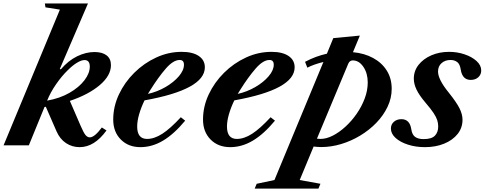

<svg xmlns="http://www.w3.org/2000/svg" viewBox="-54 -831 2772 1098"><path d="M401.5 10.5Q358 10.5 323.2 -12.8Q288.5 -36 269.5 -79.5L208 -220.5L200.5 -219L111 0H-33.5L288.5 -776L206 -789L202.5 -811H449L288 -436.5L294 -434.5Q336 -484 386.5 -508.8Q437 -533.5 486.5 -533.5Q531 -533.5 555.8 -514.2Q580.5 -495 580.5 -458.5Q580.5 -399 517 -344.8Q453.5 -290.5 345.5 -254L406.5 -113Q424.5 -71 435.5 -58.2Q446.5 -45.5 459.5 -45.5Q486.5 -45.5 528.5 -102L555 -85Q486 10.5 401.5 10.5ZM215.5 -255.5Q288.5 -268.5 343.2 -300Q398 -331.5 428.8 -371.8Q459.5 -412 459.5 -450Q459.5 -487.5 429.5 -487.5Q411 -487.5 385.5 -471.8Q360 -456 333.5 -429.5Q299 -396 266.8 -349.5Q234.5 -303 215.5 -255.5Z M749 10.5Q680 10.5 636.8 -33.2Q593.5 -77 593.5 -147Q593.5 -221.5 626 -290.8Q658.5 -360 714 -415Q769.5 -470 839.5 -502.2Q909.5 -534.5 985 -534.5Q1047.5 -534.5 1082.5 -511Q1117.5 -487.5 1117.5 -446Q1117.5 -319 772.5 -257Q752.5 -215.5 741.5 -177Q730.5 -138.5 730.5 -107.5Q730.5 -36.5 787 -36.5Q828.5 -36.5 874.2 -66Q920 -95.5 980 -160.5L1005 -141Q941 -64 878.5 -26.8Q816 10.5 749 10.5ZM792 -294Q845.5 -306 892.5 -333.2Q939.5 -360.5 968.8 -394.8Q998 -429 998 -461Q998 -488 973.5 -488Q937 -488 894.2 -438.8Q851.5 -389.5 805.5 -316Z M1262.5 10.5Q1193.5 10.5 1150.2 -33.2Q1107 -77 1107 -147Q1107 -221.5 1139.5 -290.8Q1172 -360 1227.5 -415Q1283 -470 1353 -502.2Q1423 -534.5 1498.5 -534.5Q1561 -534.5 1596 -511Q1631 -487.5 1631 -446Q1631 -319 1286 -257Q1266 -215.5 1255 -177Q1244 -138.5 1244 -107.5Q1244 -36.5 1300.5 -36.5Q1342 -36.5 1387.8 -66Q1433.5 -95.5 1493.5 -160.5L1518.5 -141Q1454.5 -64 1392 -26.8Q1329.5 10.5 1262.5 10.5ZM1305.5 -294Q1359 -306 1406 -333.2Q1453 -360.5 1482.2 -394.8Q1511.5 -429 1511.5 -461Q1511.5 -488 1487 -488Q1450.5 -488 1407.8 -438.8Q1365 -389.5 1319 -316Z M1402.5 247.5 1414 220 1515.5 198.5 1795.5 -476.5Q1741.5 -463.5 1703.5 -444L1690.5 -477.5Q1722.5 -494.5 1753.5 -505.8Q1784.5 -517 1815.5 -524L1852 -613L2004 -627.5L1964.5 -532.5Q2030 -526.5 2080 -499.2Q2130 -472 2158 -427.2Q2186 -382.5 2186 -323.5Q2186 -270 2162.5 -220.5Q2139 -171 2098.5 -129Q2058 -87 2006.2 -55.8Q1954.5 -24.5 1897 -7.2Q1839.5 10 1783 10Q1771 10 1759.8 9Q1748.5 8 1739.5 7L1660 198.5L1778.5 220L1767 247.5ZM1778.5 -36.5Q1812 -36.5 1849 -55.2Q1886 -74 1921.5 -106.5Q1957 -139 1985.8 -180.5Q2014.5 -222 2031.8 -268Q2049 -314 2049 -359.5Q2049 -412 2024 -448.8Q1999 -485.5 1963.5 -485.5Q1945.5 -485.5 1937.5 -466.5L1758.5 -38Q1767.5 -36.5 1778.5 -36.5Z M2376 10.5Q2323.5 10.5 2279.2 -3.8Q2235 -18 2208.2 -42.2Q2181.5 -66.5 2181.5 -96Q2181.5 -119.5 2198.5 -134.5Q2215.5 -149.5 2241.5 -149.5Q2289 -149.5 2298 -92.5Q2302.5 -60.5 2320.2 -48Q2338 -35.5 2368.5 -35.5Q2414 -35.5 2433 -55Q2452 -74.5 2452 -107.5Q2452 -126 2446.5 -143.5Q2441 -161 2425.8 -184.2Q2410.5 -207.5 2380 -243Q2343.5 -286 2328 -318.5Q2312.5 -351 2312.5 -381Q2312.5 -426 2340 -460.5Q2367.5 -495 2413.2 -514.8Q2459 -534.5 2514 -534.5Q2561 -534.5 2603 -520.2Q2645 -506 2671.5 -481.8Q2698 -457.5 2698 -428Q2698 -404.5 2681.2 -389.2Q2664.5 -374 2638 -374Q2590.5 -374 2581 -432Q2576.5 -464 2560.8 -476Q2545 -488 2522.5 -488Q2491.5 -488 2471.2 -470Q2451 -452 2451 -422Q2451 -377 2511 -303Q2557 -245.5 2574 -211.2Q2591 -177 2591 -146Q2591 -100 2563 -64.8Q2535 -29.5 2486.2 -9.5Q2437.5 10.5 2376 10.5Z"/></svg>

Font: Libre Caslon Text Bold
Style: Italic
Weight: 700
Italic angle: -22.583°
Designer: Pablo Impallari, Rodrigo Fuenzalida, Katja Schimmel
Foundry: Pablo Impallari, Rodrigo Fuenzalida
Version: Version 2.000